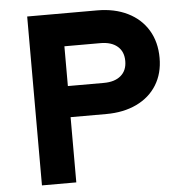

<svg xmlns="http://www.w3.org/2000/svg" viewBox="-55 -853 860 906"><g transform="rotate(-5 375.0 -400.0)"><path d="M107.1 -800H438.8Q520.7 -800 582.8 -769.4Q644.9 -738.7 678.7 -682.6Q712.5 -626.5 712.5 -550.9Q712.5 -477.6 678.7 -422.9Q644.9 -368.3 582.8 -338.6Q520.7 -309 438.8 -309H269.8V0H107.1ZM549.9 -550.5Q549.9 -595.4 520.9 -620Q492 -644.7 440.2 -644.7H269.8V-456.3H440.2Q492 -456.3 520.9 -481Q549.9 -505.6 549.9 -550.5Z"/></g></svg>

Font: Martian Mono Custom sWd Rg
Style: Regular
Weight: 400
Width: 6
Monospace: yes
Designer: Alex Havermale
Foundry: Evil Martians
Version: Version 1.000